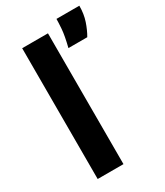

<svg xmlns="http://www.w3.org/2000/svg" viewBox="-189 -831 780 909"><g transform="rotate(-30 201.0 -377.0)"><path d="M67 0V-715H208V0ZM257 -606Q272 -666 274.5 -701Q277 -736 277 -754H402Q402 -709 389.5 -672Q377 -635 360 -606Z"/></g></svg>

Font: Bricolage Grotesque 10pt Bricolage Grotesque 10pt Regular
Style: Bold
Weight: 700
Designer: Mathieu Triay
Foundry: Atelier Triay
Version: Version 1.000; ttfautohint (v1.8.4.7-5d5b);gftools[0.9.32]